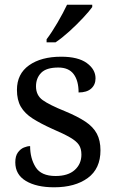

<svg xmlns="http://www.w3.org/2000/svg" viewBox="-20 -786 491 816"><path d="M210 10Q135 10 90 -17Q45 -44 45 -96Q45 -123 56 -138Q67 -153 81.5 -159Q96 -165 108 -165Q108 -113 131.5 -75.5Q155 -38 216 -38Q269 -38 297.5 -63.5Q326 -89 326 -129Q326 -154 315.5 -170Q305 -186 278.5 -201.5Q252 -217 203 -238Q152 -261 118.5 -282.5Q85 -304 68.5 -332.5Q52 -361 52 -404Q52 -472 103.5 -508.5Q155 -545 240 -545Q312 -545 349 -518Q386 -491 386 -453Q386 -426 367.5 -409.5Q349 -393 314 -393Q314 -443 293 -471Q272 -499 228 -499Q177 -499 155 -476.5Q133 -454 133 -419Q133 -381 161.5 -360.5Q190 -340 257 -313Q310 -291 343 -269Q376 -247 391.5 -218Q407 -189 407 -147Q407 -69 353 -29.5Q299 10 210 10ZM178 -619Q200 -648 224.5 -690Q249 -732 265 -766H372V-756Q360 -739 333 -710Q306 -681 274.5 -652.5Q243 -624 216 -606H178Z"/></svg>

Font: Noto Serif Dogra
Style: Regular
Weight: 400
Designer: Ek Type
Foundry: Ek Type
Version: Version 1.005